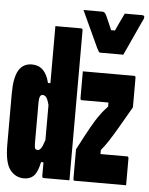

<svg xmlns="http://www.w3.org/2000/svg" viewBox="-58 -888 732 945"><g transform="rotate(5 308.5 -415.5)"><path d="M530 -639H416Q412 -639 409 -643Q406 -647 399 -661Q395 -670 385.5 -690.5Q376 -711 363.5 -738Q351 -765 338.5 -792Q326 -819 316 -841H409Q420 -841 426 -830Q431 -822 438.5 -803.5Q446 -785 460 -754H479Q492 -783 502 -804Q512 -825 520 -841H604Q612 -841 614.5 -838.5Q617 -836 617 -832Q617 -828 615.5 -823.5Q614 -819 606 -804Q600 -791 589.5 -768Q579 -745 567.5 -720Q556 -695 546 -673Q536 -651 530 -639ZM87 -552Q153 -552 173 -468H185V-750H313Q320 -750 320 -739V0H192Q185 0 185 -11V-77H173Q163 -28 145 -9Q127 10 96 10Q54 10 27 -24.5Q0 -59 0 -150V-401Q0 -479 21.5 -515.5Q43 -552 87 -552ZM339 -540H594Q600 -540 600 -529V-385Q561 -317 537.5 -277Q514 -237 497 -211Q478 -182 461 -162V-142H594Q600 -142 600 -131V0H345Q339 0 339 -11V-155Q376 -226 399.5 -268Q423 -310 442 -335Q451 -348 460 -358Q469 -368 478 -378V-398H345Q339 -398 339 -409ZM139 -140Q143 -135 152 -135Q159 -135 166.5 -144Q174 -153 185 -187V-360Q177 -391 169 -399Q161 -407 152 -407Q135 -407 135 -369V-168Q135 -147 139 -140Z"/></g></svg>

Font: Recursive Mn Lnr St XBd
Style: Regular
Weight: 800
Monospace: yes
Version: Version 1.079;hotconv 1.0.112;makeotfexe 2.5.65598; ttfautoh